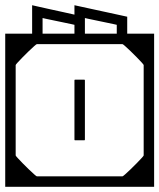

<svg xmlns="http://www.w3.org/2000/svg" viewBox="-40 -715 610 735"><path d="M-20 -279H20V-120Q20 -118.5 27.8 -110Q35.5 -101.5 47 -89.8Q58.5 -78 70.5 -66.5Q82.5 -55 91 -47.5Q99.5 -40 101 -40Q101 -40 101 -40Q101 -40 101 -40Q101 -40 101 -40Q101 -40 118.2 -40Q135.5 -40 161 -40Q186.5 -40 212 -40Q237.5 -40 254.8 -40Q272 -40 272 -40Q272 -30.5 272 -20.2Q272 -10 272 0Q272 0 272 0Q272 0 272 0Q272 0 272 0Q272 0 272 0Q272 0 272 0Q268.5 0 246 0Q223.5 0 190.2 0Q157 0 120.8 0Q84.5 0 52.5 0Q20.5 0 0.2 0Q-20 0 -20 0Q-20 0 -20 0Q-20 0 -20 0Q-20 0 -20 0Q-20 0 -20 0Q-20 0 -20 -20.2Q-20 -40.5 -20 -72.2Q-20 -104 -20 -139.5Q-20 -175 -20 -206.8Q-20 -238.5 -20 -258.8Q-20 -279 -20 -279ZM550 -279Q550 -279 550 -258.8Q550 -238.5 550 -206.8Q550 -175 550 -139.5Q550 -104 550 -72.2Q550 -40.5 550 -20.2Q550 0 550 0Q550 0 550 0Q550 0 550 0Q550 0 550 0Q550 0 550 0Q550 0 529.8 0Q509.5 0 477.5 0Q445.5 0 409.2 0Q373 0 339.8 0Q306.5 0 284 0Q261.5 0 258 0Q258 0 258 0Q258 0 258 0Q258 0 258 0Q258 0 258 0Q258 0 258 0Q258 -10 258 -20.2Q258 -30.5 258 -40Q258 -40 275.2 -40Q292.5 -40 318 -40Q343.5 -40 369 -40Q394.5 -40 411.8 -40Q429 -40 429 -40Q429 -40 429 -40Q429 -40 429 -40Q429 -40 429 -40Q430.5 -40 439 -47.5Q447.5 -55 459.5 -66.5Q471.5 -78 483 -89.8Q494.5 -101.5 502.2 -110Q510 -118.5 510 -120V-279ZM-20 -307Q-20 -307 -20 -327.2Q-20 -347.5 -20 -379.2Q-20 -411 -20 -446.5Q-20 -482 -20 -513.8Q-20 -545.5 -20 -565.8Q-20 -586 -20 -586Q-20 -586 -20 -586Q-20 -586 -20 -586Q-20 -586 -20 -586Q-20 -586 -20 -586Q-20 -586 0.2 -586Q20.5 -586 52.5 -586Q84.5 -586 120.8 -586Q157 -586 190.2 -586Q223.5 -586 246 -586Q268.5 -586 272 -586Q272 -586 272 -586Q272 -586 272 -586Q272 -586 272 -586Q272 -586 272 -586Q272 -586 272 -586Q272 -576.5 272 -566.2Q272 -556 272 -546Q272 -546 254.8 -546Q237.5 -546 212 -546Q186.5 -546 161 -546Q135.5 -546 118.2 -546Q101 -546 101 -546Q101 -546 101 -546Q101 -546 101 -546Q101 -546 101 -546Q99.5 -546 91 -538.5Q82.5 -531 70.5 -519.5Q58.5 -508 47 -496.2Q35.5 -484.5 27.8 -476Q20 -467.5 20 -466V-307ZM550 -307H510V-466Q510 -467.5 502.2 -476Q494.5 -484.5 483 -496.2Q471.5 -508 459.5 -519.5Q447.5 -531 439 -538.5Q430.5 -546 429 -546Q429 -546 429 -546Q429 -546 429 -546Q429 -546 429 -546Q429 -546 411.8 -546Q394.5 -546 369 -546Q343.5 -546 318 -546Q292.5 -546 275.2 -546Q258 -546 258 -546Q258 -556 258 -566.2Q258 -576.5 258 -586Q258 -586 258 -586Q258 -586 258 -586Q258 -586 258 -586Q258 -586 258 -586Q258 -586 258 -586Q261.5 -586 284 -586Q306.5 -586 339.8 -586Q373 -586 409.2 -586Q445.5 -586 477.5 -586Q509.5 -586 529.8 -586Q550 -586 550 -586Q550 -586 550 -586Q550 -586 550 -586Q550 -586 550 -586Q550 -586 550 -586Q550 -586 550 -565.8Q550 -545.5 550 -513.8Q550 -482 550 -446.5Q550 -411 550 -379.2Q550 -347.5 550 -327.2Q550 -307 550 -307ZM550 -188H510Q510 -188 510 -203.8Q510 -219.5 510 -240.5Q510 -261.5 510 -277.2Q510 -293 510 -293Q510 -293 510 -293Q510 -293 510 -293Q510 -293 510 -293Q510 -293 510 -293Q510 -293 510 -308.8Q510 -324.5 510 -345.5Q510 -366.5 510 -382.2Q510 -398 510 -398H550ZM-20 -188V-398H20Q20 -398 20 -382.2Q20 -366.5 20 -345.5Q20 -324.5 20 -308.8Q20 -293 20 -293Q20 -293 20 -293Q20 -293 20 -293Q20 -293 20 -293Q20 -293 20 -293Q20 -293 20 -277.2Q20 -261.5 20 -240.5Q20 -219.5 20 -203.8Q20 -188 20 -188ZM245 -288Q245 -288 245 -300Q245 -312 245 -329.5Q245 -347 245 -364.5Q245 -382 245 -394Q245 -406 245 -406Q245 -406 245 -406Q245 -406 245 -406Q245 -408 245.2 -408.8Q245.5 -409.5 246.2 -409.8Q247 -410 249 -410Q254.5 -410 259.8 -410Q265 -410 270.2 -410Q275.5 -410 281 -410Q283 -410 283.8 -409.8Q284.5 -409.5 284.8 -408.8Q285 -408 285 -406Q285 -406 285 -406Q285 -406 285 -406Q285 -406 285 -394Q285 -382 285 -364.5Q285 -347 285 -329.5Q285 -312 285 -300Q285 -288 285 -288Q285 -288 285 -280.2Q285 -272.5 285 -260.5Q285 -248.5 285 -235Q285 -221.5 285 -209.5Q285 -197.5 285 -189.8Q285 -182 285 -182Q285 -182 285 -182Q285 -182 285 -182Q285 -180 284.8 -179.2Q284.5 -178.5 283.8 -178.2Q283 -178 281 -178Q273 -178 265.2 -178Q257.5 -178 249 -178Q247 -178 246.2 -178.2Q245.5 -178.5 245.2 -179.2Q245 -180 245 -182Q245 -182 245 -182Q245 -182 245 -182Q245 -182 245 -189.8Q245 -197.5 245 -209.5Q245 -221.5 245 -235Q245 -248.5 245 -260.5Q245 -272.5 245 -280.2Q245 -288 245 -288ZM447 -566H407Q407 -566 407 -579.5Q407 -593 407 -606.5Q407 -620 407 -620Q407 -620 407 -620Q407 -620 407 -620Q407 -620 394.8 -622.8Q382.5 -625.5 364.2 -629.2Q346 -633 327.8 -636.8Q309.5 -640.5 297.2 -643.2Q285 -646 285 -646Q285 -646 285 -646Q285 -646 285 -646Q285 -646 285 -634Q285 -622 285 -606Q285 -590 285 -578Q285 -566 285 -566H267L245 -650Q245 -650 245 -656.8Q245 -663.5 245 -672.5Q245 -681.5 245 -688.2Q245 -695 245 -695Q245 -695 245 -695Q245 -695 245 -695Q245 -695 265.5 -690.5Q286 -686 316 -679.5Q346 -673 376 -666.5Q406 -660 426.5 -655.5Q447 -651 447 -651Q447 -651 447 -651Q447 -651 447 -651Q447 -651 447 -638.2Q447 -625.5 447 -608.5Q447 -591.5 447 -578.8Q447 -566 447 -566ZM267 -566H245Q245 -566 245 -579.5Q245 -593 245 -606.5Q245 -620 245 -620Q245 -620 245 -620Q245 -620 245 -620Q245 -620 232.8 -622.8Q220.5 -625.5 202.2 -629.2Q184 -633 165.8 -636.8Q147.5 -640.5 135.2 -643.2Q123 -646 123 -646Q123 -646 123 -646Q123 -646 123 -646Q123 -646 123 -634Q123 -622 123 -606Q123 -590 123 -578Q123 -566 123 -566H83Q83 -566 83 -579Q83 -592 83 -611.2Q83 -630.5 83 -649.8Q83 -669 83 -682Q83 -695 83 -695Q83 -695 83 -695Q83 -695 83 -695Q83 -695 101.5 -690.8Q120 -686.5 147.5 -680.5Q175 -674.5 202.5 -668.5Q230 -662.5 248.5 -658.2Q267 -654 267 -654Q267 -654 267 -654Q267 -654 267 -654Q267 -654 267 -640.8Q267 -627.5 267 -610Q267 -592.5 267 -579.2Q267 -566 267 -566Z"/></svg>

Font: Honk
Style: Regular
Weight: 400
Designer: Noopur Datye & Yesha Goshar
Foundry: Ek Type
Version: Version 1.000